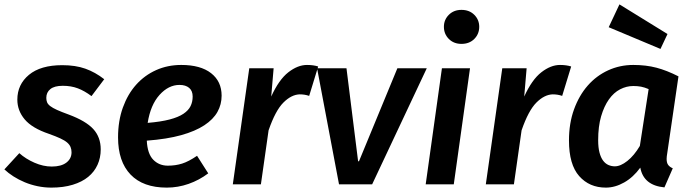

<svg xmlns="http://www.w3.org/2000/svg" viewBox="-31 -840 3158 875"><path d="M205 -81Q248 -81 271.5 -99Q295 -117 295 -146Q295 -159 290.5 -170Q286 -181 275 -190.5Q264 -200 243.5 -209.5Q223 -219 192 -230Q115 -256 81.5 -296Q48 -336 48 -386Q48 -455 101 -499Q154 -543 253 -543Q313 -543 358 -527Q403 -511 444 -479L386 -402Q354 -426 323.5 -437.5Q293 -449 255 -449Q217 -449 198.5 -434Q180 -419 180 -394Q180 -383 183.5 -374Q187 -365 198 -356.5Q209 -348 229 -339Q249 -330 282 -318Q360 -289 394 -252Q428 -215 428 -159Q428 -121 413.5 -89Q399 -57 371 -34Q343 -11 300.5 2Q258 15 203 15Q171 15 140 8.5Q109 2 81.5 -9.5Q54 -21 30.5 -36Q7 -51 -11 -68L57 -142Q86 -116 126 -98.5Q166 -81 205 -81Z M979 -404Q979 -364 960 -330Q941 -296 900 -269Q859 -242 794.5 -224Q730 -206 638 -199Q641 -139 667.5 -112Q694 -85 734 -85Q769 -85 799 -94.5Q829 -104 867 -130L918 -50Q877 -19 828.5 -2Q780 15 729 15Q621 15 564 -44.5Q507 -104 507 -214Q507 -289 529 -350Q551 -411 589.5 -454Q628 -497 680.5 -520.5Q733 -544 795 -544Q883 -544 931 -506.5Q979 -469 979 -404ZM787 -453Q737 -453 696 -407.5Q655 -362 642 -280Q702 -285 742 -295.5Q782 -306 805 -321.5Q828 -337 837.5 -356.5Q847 -376 847 -400Q847 -426 831 -439.5Q815 -453 787 -453Z M1378 -403Q1358 -410 1335 -410Q1297 -409 1260.5 -372.5Q1224 -336 1193 -246L1158 0H1030L1105 -529H1216L1205 -400Q1240 -477 1283 -510.5Q1326 -544 1368 -544Q1397 -544 1419 -537Z M1414 -529H1548L1601 -105H1605L1780 -529H1914L1665 0H1514Z M1909 0 1983 -529H2111L2037 0ZM2072 -640Q2037 -640 2014.5 -662.5Q1992 -685 1992 -718Q1992 -750 2014.5 -772.5Q2037 -795 2072 -795Q2108 -795 2130.5 -772.5Q2153 -750 2153 -718Q2153 -685 2130.5 -662.5Q2108 -640 2072 -640Z M2531 -403Q2511 -410 2488 -410Q2450 -409 2413.5 -372.5Q2377 -336 2346 -246L2311 0H2183L2258 -529H2369L2358 -400Q2393 -477 2436 -510.5Q2479 -544 2521 -544Q2550 -544 2572 -537Z M3010 -143Q3007 -126 3007 -116Q3007 -98 3014 -88.5Q3021 -79 3035 -73L2997 14Q2902 5 2887 -76Q2855 -32 2813.5 -8.5Q2772 15 2730 15Q2655 15 2608.5 -37.5Q2562 -90 2562 -200Q2562 -278 2585 -341.5Q2608 -405 2647.5 -450Q2687 -495 2740.5 -519.5Q2794 -544 2855 -544Q2913 -544 2960.5 -531.5Q3008 -519 3061 -492ZM2771 -82Q2797 -82 2828 -106.5Q2859 -131 2885 -175L2925 -434Q2906 -442 2890.5 -445Q2875 -448 2855 -448Q2824 -448 2795 -433Q2766 -418 2744 -387Q2722 -356 2708.5 -310Q2695 -264 2695 -201Q2695 -168 2701 -145Q2707 -122 2717.5 -108Q2728 -94 2742 -88Q2756 -82 2771 -82ZM2979 -617 2743 -716 2792 -820 3011 -685Z"/></svg>

Font: Xgbmvzvtohvqztyvzapvmeyoton
Style: Regular
Weight: 500
Italic angle: -8°
Designer: Carrois Corporate & Edenspiekermann
Foundry: Carrois Corporate GbR & Edenspiekermann AG
Version: Version 2.001